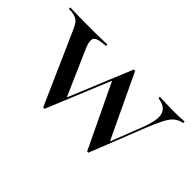

<svg xmlns="http://www.w3.org/2000/svg" viewBox="-67 -657 906 906"><g transform="rotate(45 386.0 -204.5)"><path d="M248.4 10.5 91.1 -345.2Q82.3 -366.1 73.8 -378.2Q65.3 -390.3 54 -396Q42.7 -401.6 24.2 -404L4.8 -404.8V-413.7Q21.8 -413.7 46.8 -412.9Q71.8 -412.1 103.2 -412.1H108.1H112.9Q142.7 -412.1 168.1 -412.1Q193.5 -412.1 214.9 -412.9Q236.3 -413.7 252.4 -413.7V-404.8L231.5 -402.4Q195.2 -399.2 186.3 -384.7Q177.4 -370.2 192.7 -332.3L295.2 -98.4L289.5 -91.9L424.2 -418.5L431.5 -412.1L257.3 10.5ZM541.9 10.5 387.1 -312.9 424.2 -418.5H433.1L586.3 -95.2L579.8 -87.1L644.4 -252.4Q673.4 -325.8 664.9 -360.1Q656.5 -394.4 613.7 -403.2L602.4 -405.6V-414.5Q622.6 -413.7 647.2 -412.9Q671.8 -412.1 700 -412.1Q721.8 -412.1 737.9 -412.9Q754 -413.7 767.7 -414.5V-405.6L758.9 -403.2Q738.7 -397.6 723.8 -384.7Q708.9 -371.8 694.4 -344Q679.8 -316.1 658.1 -262.9L550 10.5Z"/></g></svg>

Font: Playfair 144pt SemiExpanded Medium
Style: Regular
Weight: 500
Width: 6
Designer: Claus Eggers Sørensen
Foundry: Claus Eggers Sørensen
Version: Version 2.203